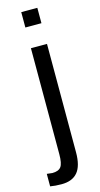

<svg xmlns="http://www.w3.org/2000/svg" viewBox="-165 -765 528 1014"><g transform="rotate(-15 99.0 -258.5)"><path d="M154.8 -641.1H66.9V-725.1H154.8ZM154.8 -527.8V64.9Q154.8 139.2 125.7 173.6Q96.7 208 38.1 208Q2.9 208 -23.9 203.1V134.8L5.9 138.2Q40 138.2 53.5 120.1Q66.9 102.1 66.9 51.8V-527.8Z"/></g></svg>

Font: Libra Sans Modern
Style: Regular
Weight: 400
Foundry: Stefan Peev, Context Ltd
Version: Version 1.000